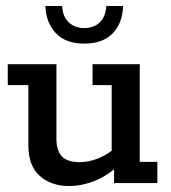

<svg xmlns="http://www.w3.org/2000/svg" viewBox="-20 -613 573 643"><path d="M211 10Q152 10 113.5 -23.5Q75 -57 75 -127V-328H6V-398H169V-149Q169 -108 187.5 -89Q206 -70 247 -70Q277 -70 309 -82.5Q341 -95 374 -124L354 -93V-328H290V-398H448V-71H507V0H362V-60L381 -63Q343 -26 299 -8Q255 10 211 10ZM262 -467Q200 -467 167 -502Q134 -537 132 -593H188Q190 -557 210.5 -538Q231 -519 262 -519Q294 -519 314 -538Q334 -557 336 -593H392Q391 -537 358 -502Q325 -467 262 -467Z"/></svg>

Font: Rokkitt SemiBold Medium
Style: Regular
Weight: 500
Version: Version 3.103